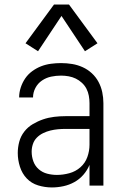

<svg xmlns="http://www.w3.org/2000/svg" viewBox="-20 -815 540 843"><path d="M208 8Q177 8 147.5 -1Q118 -10 97.5 -31.5Q77 -53 67.5 -83Q58 -113 58 -143Q58 -168 64.5 -192.5Q71 -217 86.5 -237Q102 -257 124 -270Q146 -283 169.5 -291Q193 -299 218 -302Q243 -305 268 -305H373V-362Q373 -378 370 -394.5Q367 -411 359.5 -425.5Q352 -440 339.5 -451.5Q327 -463 312.5 -470Q298 -477 281.5 -480Q265 -483 248 -483Q226 -483 204.5 -478.5Q183 -474 164.5 -461.5Q146 -449 135.5 -429Q125 -409 125 -387H64Q64 -409 71 -430.5Q78 -452 90.5 -470.5Q103 -489 121.5 -502.5Q140 -516 160.5 -524Q181 -532 203.5 -535Q226 -538 248 -538Q273 -538 297 -534Q321 -530 343 -520Q365 -510 383 -493.5Q401 -477 412.5 -455.5Q424 -434 429 -410Q434 -386 434 -362V0H373V-91Q363 -67 346 -47.5Q329 -28 306.5 -15.5Q284 -3 258.5 2.5Q233 8 208 8ZM230 -47Q257 -47 284.5 -54.5Q312 -62 333 -80.5Q354 -99 363.5 -125.5Q373 -152 373 -180V-249H268Q251 -249 234.5 -247.5Q218 -246 201.5 -242Q185 -238 169.5 -230.5Q154 -223 142 -211Q130 -199 124.5 -182.5Q119 -166 119 -149Q119 -127 126.5 -106.5Q134 -86 150 -72Q166 -58 187 -52.5Q208 -47 230 -47ZM147 -590 92 -625 217 -795H283L408 -625L353 -590L250 -745Z"/></svg>

Font: Iosevka Term Light
Style: Regular
Weight: 300
Monospace: yes
Designer: Belleve Invis
Foundry: Belleve Invis
Version: Version 9.0.1; ttfautohint (v1.8.3)